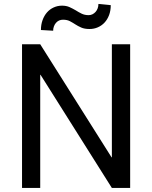

<svg xmlns="http://www.w3.org/2000/svg" viewBox="-20 -930 752 950"><path d="M528 -904.5Q528 -877.5 519.8 -855.5Q511.5 -833.5 497.2 -818.2Q483 -803 464 -794.8Q445 -786.5 423 -786.5Q398 -786.5 381.8 -793.8Q365.5 -801 352.5 -809.5Q339.5 -818 325.8 -825.2Q312 -832.5 291.5 -832.5Q281 -832.5 272.2 -828.5Q263.5 -824.5 257 -817Q250.5 -809.5 246.8 -799.5Q243 -789.5 243 -778L182.5 -781.5Q182.5 -808 190.5 -830.2Q198.5 -852.5 212.5 -868.5Q226.5 -884.5 245.8 -893.2Q265 -902 287 -902Q308 -902 324 -894.8Q340 -887.5 354.5 -879Q368.5 -870 383.8 -862.5Q399 -855 418.5 -855Q428.5 -855 437.2 -859.2Q446 -863.5 452.8 -871Q459.5 -878.5 463.2 -888.5Q467 -898.5 467 -910.5ZM624 0H533.5L180.5 -560H179V0H89V-711H179L532 -151.5H533.5V-711H624Z"/></svg>

Font: Roberto Sans
Style: Regular
Weight: 400
Designer: Google (font) & Cristiano Sobral (main changes)
Version: Version 1.500; ttfautohint (v1.8.4.7-5d5b-dirty)